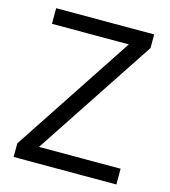

<svg xmlns="http://www.w3.org/2000/svg" viewBox="-107 -800 785 886"><g transform="rotate(15 285.5 -357.0)"><path d="M530.8 0H40V-64.9L418.9 -639.2H51.8V-713.9H520V-648.9L141.1 -75.2H530.8Z"/></g></svg>

Font: f0_44652 
Style: Regular
Weight: 400
Foundry: Ascender Corporation
Version: Version 1.10